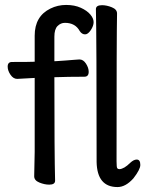

<svg xmlns="http://www.w3.org/2000/svg" viewBox="-20 -734 591 781"><path d="M180.2 17.1Q161.1 17.1 140.1 8.5Q119.1 0 119.1 -17.1L121.1 -116.2V-417L49.8 -413.1Q34.2 -413.1 22.7 -429.9Q11.2 -446.8 11.2 -462.9Q11.2 -481.9 28.8 -481.9Q103 -481.9 121.1 -482.9V-588.9Q121.1 -668 185.1 -699.2Q214.8 -713.9 249 -713.9Q283.2 -713.9 308.6 -702.4Q334 -690.9 347.4 -675Q360.8 -659.2 360.8 -644Q360.8 -628.9 349.4 -611.6Q337.9 -594.2 326.2 -594.2Q313 -594.2 304.2 -607.9Q286.1 -641.1 244.1 -641.1Q227.1 -641.1 214.1 -628.2Q201.2 -615.2 201.2 -585V-484.9Q205.1 -484.9 216.6 -485.8Q228 -486.8 245.6 -487.8Q263.2 -488.8 279.1 -490.5Q294.9 -492.2 303.2 -492.2Q318.8 -492.2 329.8 -475.1Q340.8 -458 340.8 -441.9Q340.8 -421.9 323.2 -421.9Q258.8 -421.9 201.2 -419.9Q201.2 -105 204.1 1Q204.1 17.1 180.2 17.1ZM458 26.9Q375 26.9 373 -75.2Q373 -589.8 370.1 -696.8Q370.1 -712.9 395 -712.9Q414.1 -712.9 435.1 -704.3Q456.1 -695.8 456.1 -679.2Q454.1 -589.8 454.1 -78.1Q454.1 -53.2 457 -49.6Q460 -45.9 465.8 -45.9Q484.9 -46.9 509.8 -71.8Q523.9 -85 536.1 -85Q550.8 -85 550.8 -63Q550.8 -44.9 522.9 -8.8Q491.2 26.9 458 26.9Z"/></svg>

Font: LXGW WenKai Screen
Style: Regular
Weight: 400
Designer: LXGW / Fontworks Inc.
Foundry: LXGW / Fontworks Inc.
Version: Version 1.510;January 18,2025